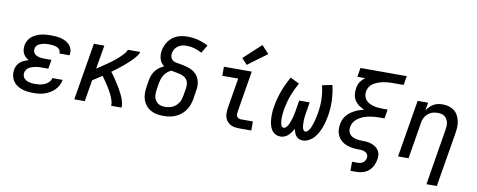

<svg xmlns="http://www.w3.org/2000/svg" viewBox="-77 -1166 4355 1752"><g transform="rotate(10 2100.0 -290.5)"><path d="M253 8Q225 8 197.5 5Q170 2 144.5 -6.5Q119 -15 97.5 -30Q76 -45 61.5 -66.5Q47 -88 41.5 -115.5Q36 -143 41 -170Q44 -190 54 -209.5Q64 -229 80.5 -243Q97 -257 117 -265.5Q137 -274 157 -280Q140 -289 126.5 -302Q113 -315 105 -331.5Q97 -348 95 -367.5Q93 -387 96 -407Q100 -429 111.5 -450.5Q123 -472 141.5 -487.5Q160 -503 182 -513Q204 -523 226.5 -528.5Q249 -534 272 -536Q295 -538 317 -538Q342 -538 366 -536Q390 -534 413 -528Q436 -522 456.5 -511Q477 -500 492.5 -483.5Q508 -467 515 -444Q522 -421 518 -397Q518 -395 517.5 -393Q517 -391 517 -388H421Q421 -389 421.5 -390Q422 -391 422 -392Q424 -404 419 -414.5Q414 -425 405.5 -432Q397 -439 386.5 -443.5Q376 -448 364.5 -450Q353 -452 341 -453Q329 -454 317 -454Q305 -454 292.5 -453.5Q280 -453 267.5 -450.5Q255 -448 243 -444Q231 -440 219.5 -433.5Q208 -427 200.5 -416Q193 -405 191 -392Q189 -380 192 -367.5Q195 -355 203 -346Q211 -337 222.5 -331.5Q234 -326 246 -323Q258 -320 270.5 -319Q283 -318 296 -318H361L347 -234H282Q268 -234 253.5 -233Q239 -232 225 -229Q211 -226 196 -221Q181 -216 168.5 -208Q156 -200 147 -186.5Q138 -173 136 -159Q134 -145 137.5 -131.5Q141 -118 150 -108Q159 -98 171 -91.5Q183 -85 196.5 -81.5Q210 -78 224.5 -77Q239 -76 253 -76Q275 -76 296.5 -79Q318 -82 339 -91Q360 -100 377 -117Q394 -134 398 -156H494Q489 -130 477 -106Q465 -82 446 -62.5Q427 -43 403.5 -29Q380 -15 355 -6.5Q330 2 304 5Q278 8 253 8Z M629 0 717 -530H814L777 -311Q789 -318 801 -326Q813 -334 824.5 -342Q836 -350 848 -358Q860 -366 871.5 -374Q883 -382 894.5 -390.5Q906 -399 917 -407.5Q928 -416 939 -425Q950 -434 961 -443.5Q972 -453 982 -463Q992 -473 1001.5 -483.5Q1011 -494 1020 -505.5Q1029 -517 1031 -530H1146Q1146 -530 1146 -530Q1146 -530 1146 -530Q1146 -530 1146 -530Q1146 -530 1146 -530Q1144 -515 1134.5 -501.5Q1125 -488 1114.5 -475.5Q1104 -463 1093 -451.5Q1082 -440 1070 -429Q1058 -418 1045.5 -407Q1033 -396 1021 -385.5Q1009 -375 996 -365Q983 -355 970.5 -345Q958 -335 945 -325.5Q932 -316 918 -306Q929 -293 938.5 -279Q948 -265 958 -250.5Q968 -236 977 -222Q986 -208 995 -193.5Q1004 -179 1012.5 -164Q1021 -149 1029 -133.5Q1037 -118 1044 -102.5Q1051 -87 1056.5 -70.5Q1062 -54 1065.5 -36Q1069 -18 1066 0H970Q973 -19 968 -37Q963 -55 956.5 -72Q950 -89 942 -105Q934 -121 925 -136.5Q916 -152 906.5 -167.5Q897 -183 887 -197.5Q877 -212 867 -226.5Q857 -241 846 -256Q824 -241 802.5 -227Q781 -213 759 -199L726 0Z M1455 8Q1424 8 1393 2.5Q1362 -3 1336 -18Q1310 -33 1291.5 -56Q1273 -79 1263.5 -107.5Q1254 -136 1254 -167.5Q1254 -199 1259 -231L1270 -296Q1274 -318 1283 -340Q1292 -362 1307 -381Q1322 -400 1342 -414.5Q1362 -429 1384 -439Q1369 -450 1358 -465Q1347 -480 1341.5 -498.5Q1336 -517 1335 -536.5Q1334 -556 1337 -576Q1341 -599 1350.5 -622.5Q1360 -646 1375.5 -666.5Q1391 -687 1411 -702.5Q1431 -718 1454.5 -727Q1478 -736 1502 -739.5Q1526 -743 1550 -743Q1602 -743 1650 -730Q1698 -717 1741 -694L1696 -620Q1664 -638 1628.5 -648.5Q1593 -659 1555 -659Q1542 -659 1528.5 -657.5Q1515 -656 1502 -651Q1489 -646 1477 -638Q1465 -630 1456 -619Q1447 -608 1441 -595Q1435 -582 1433 -569Q1430 -551 1435 -533.5Q1440 -516 1453 -505.5Q1466 -495 1483.5 -491.5Q1501 -488 1519 -485.5Q1537 -483 1554 -479Q1571 -475 1588 -470.5Q1605 -466 1621 -459Q1637 -452 1651 -442.5Q1665 -433 1676.5 -420.5Q1688 -408 1696 -393Q1704 -378 1708.5 -361Q1713 -344 1714.5 -326.5Q1716 -309 1713.5 -290.5Q1711 -272 1708 -254L1698 -189Q1693 -161 1683 -134.5Q1673 -108 1656 -84Q1639 -60 1615.5 -41.5Q1592 -23 1565 -11.5Q1538 0 1510 4Q1482 8 1455 8ZM1455 -76Q1472 -76 1489.5 -79Q1507 -82 1523.5 -89.5Q1540 -97 1554 -109Q1568 -121 1578.5 -136.5Q1589 -152 1594.5 -169Q1600 -186 1603 -203L1614 -267Q1618 -289 1617 -311Q1616 -333 1605.5 -350.5Q1595 -368 1577.5 -378.5Q1560 -389 1539.5 -394.5Q1519 -400 1498 -403Q1477 -406 1456 -411Q1437 -403 1420.5 -389Q1404 -375 1392.5 -357.5Q1381 -340 1374.5 -321Q1368 -302 1364 -282L1354 -217Q1351 -200 1350.5 -182Q1350 -164 1354 -147.5Q1358 -131 1367 -117Q1376 -103 1389.5 -93.5Q1403 -84 1420 -80Q1437 -76 1455 -76Z M2157 0Q2135 0 2114 -3.5Q2093 -7 2075.5 -16.5Q2058 -26 2044.5 -42Q2031 -58 2025 -77.5Q2019 -97 2019 -118.5Q2019 -140 2022 -162L2069 -446H1922V-530H2180L2117 -148Q2115 -136 2115 -124.5Q2115 -113 2120 -103.5Q2125 -94 2135.5 -89Q2146 -84 2157 -84H2269V0ZM2124 -583 2073 -637 2234 -786 2301 -714Z M2539 8Q2518 8 2499.5 0Q2481 -8 2468 -22Q2455 -36 2447.5 -54Q2440 -72 2435.5 -91Q2431 -110 2429.5 -130.5Q2428 -151 2428 -171.5Q2428 -192 2430 -213Q2432 -234 2436 -254Q2442 -291 2452 -328Q2462 -365 2475 -400.5Q2488 -436 2504.5 -470.5Q2521 -505 2539 -538L2623 -497Q2606 -467 2591.5 -436Q2577 -405 2565 -373Q2553 -341 2544.5 -308Q2536 -275 2530 -242Q2528 -230 2526.5 -218.5Q2525 -207 2524 -195.5Q2523 -184 2522.5 -172.5Q2522 -161 2522.5 -149.5Q2523 -138 2524 -126.5Q2525 -115 2528 -104.5Q2531 -94 2537.5 -85Q2544 -76 2556 -76Q2566 -76 2575 -84Q2584 -92 2590 -101.5Q2596 -111 2600.5 -121Q2605 -131 2608.5 -141Q2612 -151 2615.5 -161.5Q2619 -172 2622 -182Q2625 -192 2627 -202.5Q2629 -213 2631.5 -223.5Q2634 -234 2636 -244.5Q2638 -255 2639 -265L2652 -345H2749L2736 -265Q2734 -255 2732.5 -244.5Q2731 -234 2729.5 -223.5Q2728 -213 2727 -202.5Q2726 -192 2725.5 -182Q2725 -172 2725 -161.5Q2725 -151 2725.5 -141Q2726 -131 2727 -121Q2728 -111 2731 -101.5Q2734 -92 2740.5 -84Q2747 -76 2757 -76Q2768 -76 2776.5 -84.5Q2785 -93 2791 -102Q2797 -111 2801.5 -121Q2806 -131 2809.5 -141.5Q2813 -152 2816.5 -162Q2820 -172 2823 -182.5Q2826 -193 2828.5 -203.5Q2831 -214 2833 -224Q2835 -234 2837 -244.5Q2839 -255 2841 -266Q2852 -331 2850 -394Q2848 -457 2833 -519L2926 -538Q2942 -469 2945 -398Q2948 -327 2936 -255Q2931 -227 2924 -199Q2917 -171 2907 -144Q2897 -117 2882.5 -90.5Q2868 -64 2848 -42Q2828 -20 2800.5 -6Q2773 8 2745 8Q2727 8 2710.5 0.5Q2694 -7 2683.5 -20.5Q2673 -34 2667 -51Q2661 -68 2658 -85Q2649 -67 2637 -50.5Q2625 -34 2610 -20Q2595 -6 2576.5 1Q2558 8 2539 8Z M3224 205V121H3279Q3292 121 3304.5 117.5Q3317 114 3327.5 105.5Q3338 97 3344 85Q3350 73 3352 61Q3354 46 3347.5 33Q3341 20 3329 13Q3317 6 3302.5 3Q3288 0 3273 0Q3258 0 3243 -0.5Q3228 -1 3213.5 -3Q3199 -5 3184.5 -8Q3170 -11 3156.5 -16Q3143 -21 3130.5 -27.5Q3118 -34 3107.5 -42.5Q3097 -51 3087.5 -61.5Q3078 -72 3071.5 -84.5Q3065 -97 3060.5 -110.5Q3056 -124 3054.5 -138.5Q3053 -153 3053.5 -168Q3054 -183 3057 -198Q3060 -219 3068.5 -240Q3077 -261 3092 -279Q3107 -297 3125.5 -311Q3144 -325 3164.5 -335.5Q3185 -346 3206.5 -353.5Q3228 -361 3250 -366Q3223 -377 3200 -393.5Q3177 -410 3162 -433.5Q3147 -457 3143 -486.5Q3139 -516 3144 -546Q3146 -561 3151 -576Q3156 -591 3165 -604.5Q3174 -618 3185.5 -630Q3197 -642 3210 -651H3137L3151 -735H3580L3566 -651H3469Q3452 -651 3435 -650Q3418 -649 3401 -647Q3384 -645 3367 -641Q3350 -637 3333 -631Q3316 -625 3300 -616.5Q3284 -608 3271 -595.5Q3258 -583 3249.5 -566.5Q3241 -550 3238 -533Q3235 -511 3240 -490Q3245 -469 3258.5 -453.5Q3272 -438 3291 -428.5Q3310 -419 3331 -413.5Q3352 -408 3374 -406Q3396 -404 3418 -404H3461L3447 -320H3404Q3385 -320 3366.5 -319Q3348 -318 3329 -315.5Q3310 -313 3291 -308.5Q3272 -304 3254 -297Q3236 -290 3218.5 -279.5Q3201 -269 3186.5 -255Q3172 -241 3163 -223Q3154 -205 3151 -186Q3148 -167 3153 -148Q3158 -129 3170.5 -116.5Q3183 -104 3200.5 -97Q3218 -90 3237 -87Q3256 -84 3276 -84Q3296 -84 3315.5 -82.5Q3335 -81 3353.5 -76.5Q3372 -72 3388.5 -63.5Q3405 -55 3418.5 -43Q3432 -31 3440.5 -14.5Q3449 2 3450 21.5Q3451 41 3448 61Q3443 90 3429.5 118.5Q3416 147 3392 167.5Q3368 188 3338.5 196.5Q3309 205 3279 205Z M3928 205 4013 -313Q4016 -330 4017 -347.5Q4018 -365 4014.5 -381Q4011 -397 4003 -411.5Q3995 -426 3982.5 -436Q3970 -446 3953.5 -450Q3937 -454 3919 -454Q3903 -454 3887 -451.5Q3871 -449 3856 -442Q3841 -435 3827.5 -424Q3814 -413 3804.5 -399Q3795 -385 3789.5 -369.5Q3784 -354 3782 -338L3726 0H3629L3717 -530H3814L3801 -455Q3813 -474 3829 -490.5Q3845 -507 3864.5 -518.5Q3884 -530 3906 -534Q3928 -538 3949 -538Q3978 -538 4005.5 -530.5Q4033 -523 4054.5 -506.5Q4076 -490 4089.5 -465.5Q4103 -441 4109 -414Q4115 -387 4114 -357.5Q4113 -328 4108 -299L4024 205Z"/></g></svg>

Font: Iosevka Curly MdExObl
Style: Regular
Weight: 500
Width: 7
Italic angle: -9°
Monospace: yes
Designer: Belleve Invis
Foundry: Belleve Invis
Version: Version 11.1.0; ttfautohint (v1.8.3)